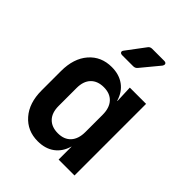

<svg xmlns="http://www.w3.org/2000/svg" viewBox="-221 -909 1043 1043"><g transform="rotate(45 300.0 -387.5)"><path d="M245 -645Q233 -645 229 -652Q225 -659 233 -669L311 -773Q319 -785 335 -785H427Q439 -785 442.5 -778Q446 -771 439 -760L353 -656Q344 -645 329 -645ZM250 10Q170 10 120 -47Q70 -104 70 -200V-349Q70 -446 119.5 -503Q169 -560 250 -560Q307 -560 346 -531.5Q385 -503 400 -451H402L398 -550H523V0H401V-99H400Q385 -47 346.5 -18.5Q308 10 250 10ZM297 -98Q345 -98 371.5 -127Q398 -156 398 -209V-341Q398 -394 371.5 -423Q345 -452 297 -452Q249 -452 222 -424Q195 -396 195 -344V-206Q195 -154 222 -126Q249 -98 297 -98Z"/></g></svg>

Font: Pitagon Sans Mono
Style: Bold
Weight: 700
Monospace: yes
Designer: Travis Tran
Foundry: Pitagon
Version: Version 1.001; ttfautohint (v1.8.4.7-5d5b);gftools[0.9.26]